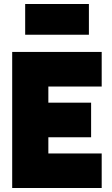

<svg xmlns="http://www.w3.org/2000/svg" viewBox="-20 -941 561 961"><path d="M152 -254V-427H436V-254ZM149 -508 222 -588V-80L144 -173H489V0H41V-681H489V-508ZM425 -767H106V-921H425Z"/></svg>

Font: Gabarito Black
Style: Regular
Weight: 900
Designer: Leandro Assis / Alvaro Franca / Felipe Casaprima
Foundry: Naipe Foundry
Version: Version 1.000